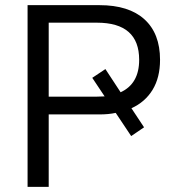

<svg xmlns="http://www.w3.org/2000/svg" viewBox="-20 -725 673 745"><path d="M87 0V-705H366Q480 -705 540.5 -650Q601 -595 601 -493Q601 -424 572 -376.5Q543 -329 490 -305L539 -231L489 -197L429 -287Q401 -281 366 -281H169V0ZM169 -350H356Q371 -350 386 -351L338 -423L389 -457L448 -367Q520 -400 520 -493Q520 -637 356 -637H169Z"/></svg>

Font: Nunito Sans
Style: Regular
Weight: 400
Designer: Vernon Adams
Foundry: Vernon Adams
Version: Version 3.101; ttfautohint (v1.8.4.7-5d5b);gftools[0.9.27]